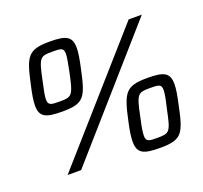

<svg xmlns="http://www.w3.org/2000/svg" viewBox="-129 -871 1114 1054"><g transform="rotate(-20 428.0 -344.0)"><path d="M197 -337C325 -337 340 -366 374 -526C385 -576 391 -612 391 -638C391 -706 359 -722 262 -722C134 -722 118 -689 84 -531C73 -483 67 -446 67 -419C67 -353 100 -337 197 -337ZM712 -688 105 0H184L789 -688ZM201 -394C154 -394 135 -395 135 -430C135 -450 141 -481 152 -529C179 -662 186 -665 258 -665C306 -665 324 -664 324 -630C324 -610 318 -579 308 -529C280 -396 274 -394 201 -394ZM634 34C762 34 777 4 810 -156C821 -205 827 -241 827 -268C827 -335 796 -351 698 -351C570 -351 553 -319 519 -161C508 -112 503 -76 503 -50C503 18 535 34 634 34ZM636 -23C590 -23 572 -24 572 -59C572 -80 577 -110 588 -158C615 -291 621 -294 694 -294C742 -294 760 -293 760 -259C760 -239 754 -208 742 -158C715 -26 710 -23 636 -23Z"/></g></svg>

Font: Saira UNSAM Medium Italic
Style: Regular
Weight: 500
Italic angle: -12°
Designer: Hector Gatti with collaboration of the Omnibus-Type team
Foundry: Omnibus-Type
Version: Version 0.072;PS 000.072;hotconv 1.0.88;makeotf.lib2.5.64775